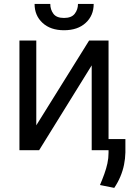

<svg xmlns="http://www.w3.org/2000/svg" viewBox="-20 -747 696 955"><path d="M160.5 -123.6 423.3 -545.5H519.9V0H436.1V-421.9L174.7 0H76.7V-545.5H160.5ZM367.9 -727.3H446Q446 -669.7 406.2 -633.2Q366.5 -596.6 298.3 -596.6Q231.2 -596.6 191.6 -633.2Q152 -669.7 152 -727.3H230.1Q230.1 -699.6 245.6 -678.6Q261 -657.7 298.3 -657.7Q335.6 -657.7 351.7 -678.6Q367.9 -699.6 367.9 -727.3ZM603.7 -55.4V11.4Q603 42.6 596.9 72.4Q590.9 102.3 578.8 131Q566.8 159.8 548.3 187.5L477.3 173.3Q489.3 144.9 498.9 118.4Q508.5 92 514.2 65.9Q519.9 39.8 519.9 12.8V-55.4Z"/></svg>

Font: InterMG
Style: Regular
Weight: 400
Designer: Rasmus Andersson
Foundry: rsms
Version: Version 3.019;December 26, 2023;FontCreator 15.0.0.2955 64-b